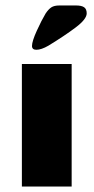

<svg xmlns="http://www.w3.org/2000/svg" viewBox="-20 -682 342 702"><path d="M60 -448H242V0H60ZM147 -633Q157 -648 167.5 -655Q178 -662 197 -662H258Q278 -662 287.5 -655.5Q297 -649 297 -633Q297 -612 256.5 -581.5Q216 -551 157 -515Q131 -500 113 -500Q97 -500 97 -514Q97 -531 114.5 -569.5Q132 -608 147 -633Z"/></svg>

Font: Dashboard
Style: Regular
Weight: 400
Designer: jaiki
Version: Version 1.000